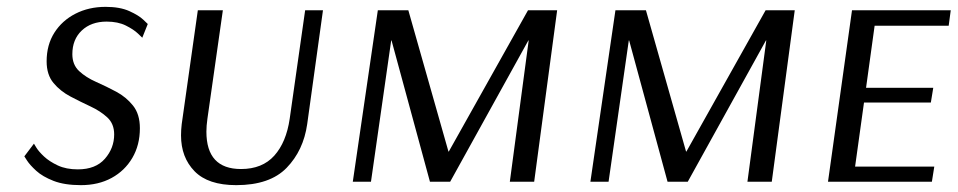

<svg xmlns="http://www.w3.org/2000/svg" viewBox="-20 -530 2793 560"><path d="M395 -420Q395 -420 382.5 -432Q370 -444 347 -455.5Q324 -467 291 -467Q246 -467 218.5 -441Q191 -415 191 -372Q191 -341 211 -322.5Q231 -304 260.5 -291Q290 -278 319 -262.5Q348 -247 368 -222Q388 -197 388 -156Q388 -107 366 -69.5Q344 -32 305.5 -11Q267 10 216 10Q168 10 136 -2.5Q104 -15 85.5 -32Q67 -49 59 -61.5Q51 -74 51 -74L79 -111Q79 -111 86 -99.5Q93 -88 108.5 -73.5Q124 -59 148.5 -47.5Q173 -36 207 -36Q259 -36 286 -67Q313 -98 313 -138Q313 -169 293 -187.5Q273 -206 244 -219.5Q215 -233 185.5 -248.5Q156 -264 136 -288Q116 -312 116 -351Q116 -399 138.5 -434.5Q161 -470 200 -490Q239 -510 288 -510Q330 -510 357.5 -497.5Q385 -485 398 -472.5Q411 -460 411 -460Z M669 10Q587 10 547.5 -30.5Q508 -71 508 -135Q508 -143 508.5 -151.5Q509 -160 510 -168L557 -500H630L585 -184Q582 -163 582 -146Q582 -37 683 -37Q745 -37 780 -76Q815 -115 825 -184L870 -500H922L876 -168Q865 -91 816 -40.5Q767 10 669 10Z M1538 0H1467L1522 -412H1521L1293 0H1234L1122 -412H1121L1062 0H1009L1082 -500H1171L1288 -88H1289L1520 -500H1605Z M2231 0H2160L2215 -412H2214L1986 0H1927L1815 -412H1814L1755 0H1702L1775 -500H1864L1981 -88H1982L2213 -500H2298Z M2698 0H2395L2465 -500H2753L2747 -455H2531L2506 -274H2702L2695 -231H2500L2474 -44H2705Z"/></svg>

Font: Arsenal SC
Style: Italic
Weight: 400
Italic angle: -9.10001°
Designer: Andrij Shevchenko
Foundry: Stairsfor
Version: Version 2.001; ttfautohint (v1.8.4.7-5d5b)